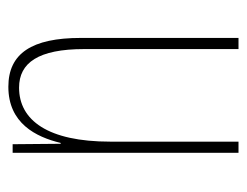

<svg xmlns="http://www.w3.org/2000/svg" viewBox="-84 -482 577 448"><g transform="rotate(90 204.0 -258.5)"><path d="M337 -527H311V-228C311 -82 261 -15 185 -15C127 -15 95 -60 95 -167V-527H69V-159C69 -45 105 10 183 10C268 10 300 -54 314 -112H316L317 0H337Z"/></g></svg>

Font: Noto Sans Devanagari UI ExtraCondensed Thin
Style: Regular
Weight: 100
Width: 2
Designer: Jelle Bosma - Monotype Design Team
Foundry: Monotype Imaging Inc.
Version: Version 2.004